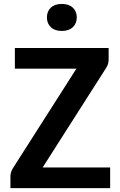

<svg xmlns="http://www.w3.org/2000/svg" viewBox="-20 -969 618 989"><path d="M547.4 -106.4V0H33.7V-58.1Q33.7 -70.8 36.6 -80.8Q39.6 -90.8 45.9 -101.6L373.5 -615.2H56.6V-721.7H539.6V-664.1Q539.6 -651.4 536.9 -641.4Q534.2 -631.3 527.3 -620.1L199.7 -106.4ZM221.7 -879.4Q221.7 -910.2 241.7 -929.4Q261.7 -948.7 298.3 -948.7Q335 -948.7 355.2 -929.4Q375.5 -910.2 375.5 -879.4Q375.5 -848.6 355.2 -829.1Q335 -809.6 298.3 -809.6Q262.2 -809.6 241.9 -828.9Q221.7 -848.1 221.7 -879.4Z"/></svg>

Font: Lycee Sans SemiBold
Style: Regular
Weight: 600
Designer: Justin Alvin
Foundry: Alkove Design
Version: Version 1.030